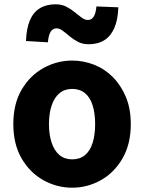

<svg xmlns="http://www.w3.org/2000/svg" viewBox="-20 -860 671 894"><path d="M316 14Q245 14 182 -21Q119 -56 80.5 -122.5Q42 -189 42 -282Q42 -376 80.5 -442Q119 -508 182 -543Q245 -578 316 -578Q369 -578 418.5 -558.5Q468 -539 506 -500.5Q544 -462 566.5 -407.5Q589 -353 589 -282Q589 -189 550.5 -122.5Q512 -56 449.5 -21Q387 14 316 14ZM316 -118Q352 -118 376 -138Q400 -158 411.5 -195.5Q423 -233 423 -282Q423 -332 411.5 -369Q400 -406 376 -426Q352 -446 316 -446Q281 -446 257 -426Q233 -406 220.5 -369Q208 -332 208 -282Q208 -233 220.5 -195.5Q233 -158 257 -138Q281 -118 316 -118ZM392 -654Q365 -654 343.5 -665Q322 -676 305 -690.5Q288 -705 272.5 -716.5Q257 -728 243 -728Q226 -728 216 -712.5Q206 -697 203 -663L101 -669Q103 -727 119 -765Q135 -803 165.5 -821.5Q196 -840 239 -840Q267 -840 288.5 -829Q310 -818 327.5 -803.5Q345 -789 360 -778Q375 -767 389 -767Q406 -767 416 -782Q426 -797 429 -830L531 -826Q529 -768 512.5 -730Q496 -692 466 -673Q436 -654 392 -654Z"/></svg>

Font: Noto Sans HK Thin ExtraBold
Style: Regular
Weight: 800
Version: Version 2.004-H2;hotconv 1.0.118;makeotfexe 2.5.65603